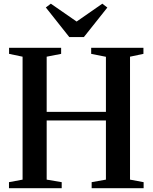

<svg xmlns="http://www.w3.org/2000/svg" viewBox="-20 -996 808 1016"><path d="M99.5 -45.5V-696L28 -711V-743H303.5V-711L227 -696V-404H540.5V-695.5L462.5 -711V-743H739V-711L668 -696V-45.5L740 -32V0H465V-32L540.5 -45.5V-358.5H227V-45.5L306.5 -32V0H27.5V-32ZM346.5 -800 222.5 -956.5 249 -976.5 385.5 -882 521.5 -976.5 548 -956 424 -800Z"/></svg>

Font: Merriweather 96pt SemiBold
Style: Regular
Weight: 600
Version: Version 2.100